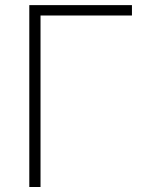

<svg xmlns="http://www.w3.org/2000/svg" viewBox="-20 -748 596 768"><path d="M507.8 -727.5V-686H142.1V0H97.2V-727.5Z"/></svg>

Font: Inter Tight ExtraLight
Style: Regular
Weight: 250
Designer: Rasmus Andersson
Foundry: rsms
Version: Version 3.004